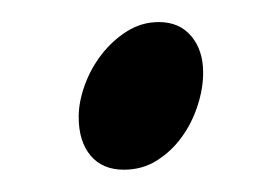

<svg xmlns="http://www.w3.org/2000/svg" viewBox="-20 -397 240 174"><path d="M164.1 -331.1Q164.1 -316.4 158.9 -300.8Q153.8 -285.2 144.5 -272.5Q135.3 -259.8 122.1 -251.5Q108.9 -243.2 92.3 -243.2Q72.8 -243.2 62 -256.1Q51.3 -269 51.3 -291Q51.3 -304.7 56.9 -320.1Q62.5 -335.4 72.3 -347.9Q82 -360.4 95.2 -368.7Q108.4 -377 124 -377Q142.6 -377 153.3 -364.3Q164.1 -351.6 164.1 -331.1Z"/></svg>

Font: Gentium Plus APac
Style: Italic
Weight: 400
Italic angle: -8°
Designer: J. Victor Gaultney, Annie Olsen, Iska Routamaa, Becca Hirsbrunner
Foundry: SIL International
Version: Version 5.000